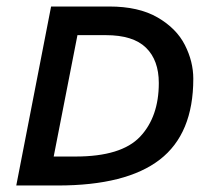

<svg xmlns="http://www.w3.org/2000/svg" viewBox="-20 -570 654 590"><path d="M30 0H157Q368 0 471 -79.5Q574 -159 574 -328Q574 -381 548 -432Q522 -483 464 -516.5Q406 -550 316 -550H137ZM468 -315Q468 -211 410.5 -150Q353 -89 212 -89H145L218 -462H305Q389 -462 428.5 -423.5Q468 -385 468 -315Z"/></svg>

Font: Cambay Devanagari
Style: Bold Italic
Weight: 700
Designer: Pooja Saxena
Foundry: Pooja Saxena
Version: Version 1.005;PS 001.005;hotconv 1.0.70;makeotf.lib2.5.58329